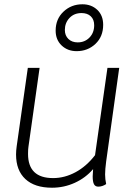

<svg xmlns="http://www.w3.org/2000/svg" viewBox="-20 -867 649 897"><path d="M476 -113Q471 -75 471 -52Q471 -30 476 -7Q458 5 439 5Q425 5 419 -6.5Q413 -18 413 -43Q413 -51 415 -77Q380 -36 329.5 -13Q279 10 223 10Q142 10 98.5 -30.5Q55 -71 55 -145Q55 -163 58 -184L110 -550H165L113 -182Q111 -170 111 -148Q111 -35 228 -35Q282 -35 333 -62.5Q384 -90 424 -142L482 -550H537ZM240 -724Q240 -778 276.5 -812.5Q313 -847 365 -847Q407 -847 434.5 -821Q462 -795 462 -751Q462 -696 426 -662Q390 -628 338 -628Q296 -628 268 -654.5Q240 -681 240 -724ZM420 -749Q420 -776 404 -791Q388 -806 361 -806Q326 -806 304.5 -783Q283 -760 283 -727Q283 -701 299.5 -685Q316 -669 343 -669Q376 -669 398 -691.5Q420 -714 420 -749Z"/></svg>

Font: Krub Light
Style: Italic
Weight: 300
Italic angle: -8°
Designer: Ekaluck Peanpanawate
Foundry: Cadson Demak Co.,Ltd.
Version: Version 1.000; ttfautohint (v1.6)